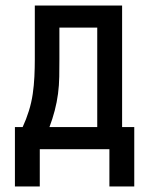

<svg xmlns="http://www.w3.org/2000/svg" viewBox="-20 -540 540 695"><path d="M34 135V-80H62Q75 -108 84.5 -138.5Q94 -169 98.5 -200Q103 -231 104.5 -262.5Q106 -294 106 -325V-520H422V-80H466V135H376V0H124V135ZM159 -80H332V-440H195V-325Q195 -294 194.5 -262.5Q194 -231 190 -200.5Q186 -170 178 -139.5Q170 -109 159 -80Z"/></svg>

Font: Iosevka Curly Medium
Style: Regular
Weight: 500
Monospace: yes
Designer: Belleve Invis
Foundry: Belleve Invis
Version: Version 22.1.2; ttfautohint (v1.8.4)